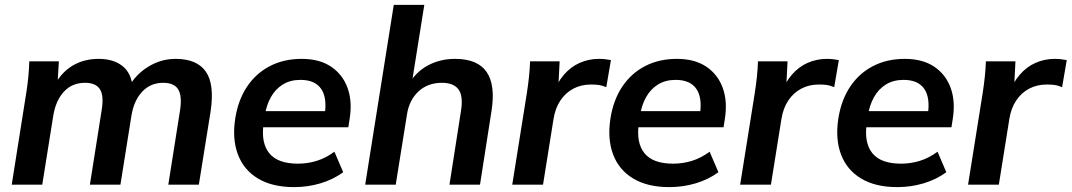

<svg xmlns="http://www.w3.org/2000/svg" viewBox="-20 -756 4387 786"><path d="M28 0 88 -379Q93 -410 96 -442Q99 -474 100 -505H221L215 -405H202Q231 -460 277.5 -487.5Q324 -515 384 -515Q444 -515 481 -486Q518 -457 523 -398H506Q535 -451 587 -483Q639 -515 699 -515Q786 -515 822.5 -463Q859 -411 842 -299L794 0H669L717 -304Q726 -363 709.5 -390Q693 -417 648 -417Q596 -417 562 -380.5Q528 -344 518 -282L473 0H348L396 -304Q406 -363 389.5 -390Q373 -417 328 -417Q275 -417 241.5 -380.5Q208 -344 198 -282L153 0Z M1184 10Q1095 10 1036.5 -25Q978 -60 954 -123.5Q930 -187 943 -271Q955 -347 991.5 -401.5Q1028 -456 1085 -485.5Q1142 -515 1215 -515Q1288 -515 1335.5 -483Q1383 -451 1403 -395.5Q1423 -340 1411 -267L1406 -235H1039L1049 -301H1328L1309 -285Q1320 -356 1294.5 -392.5Q1269 -429 1210 -429Q1168 -429 1137.5 -410Q1107 -391 1088.5 -357.5Q1070 -324 1064 -282L1059 -249Q1048 -171 1082.5 -128.5Q1117 -86 1200 -86Q1239 -86 1276.5 -97.5Q1314 -109 1349 -135L1385 -51Q1344 -21 1292 -5.5Q1240 10 1184 10Z M1475 0 1592 -736H1717L1664 -404H1649Q1679 -459 1729.5 -487Q1780 -515 1843 -515Q1935 -515 1972 -461.5Q2009 -408 1992 -301L1945 0H1820L1867 -301Q1877 -363 1857 -390Q1837 -417 1789 -417Q1731 -417 1693 -381.5Q1655 -346 1646 -287L1600 0Z M2077 0 2137 -376Q2142 -408 2145.5 -441Q2149 -474 2150 -505H2271L2264 -367H2242Q2260 -417 2288.5 -450Q2317 -483 2354 -499Q2391 -515 2432 -515Q2446 -515 2458 -513.5Q2470 -512 2481 -510L2462 -399Q2446 -406 2432.5 -408Q2419 -410 2399 -410Q2359 -410 2327 -393Q2295 -376 2274 -344.5Q2253 -313 2246 -269L2203 0Z M2720 10Q2631 10 2572.5 -25Q2514 -60 2490 -123.5Q2466 -187 2479 -271Q2491 -347 2527.5 -401.5Q2564 -456 2621 -485.5Q2678 -515 2751 -515Q2824 -515 2871.5 -483Q2919 -451 2939 -395.5Q2959 -340 2947 -267L2942 -235H2575L2585 -301H2864L2845 -285Q2856 -356 2830.5 -392.5Q2805 -429 2746 -429Q2704 -429 2673.5 -410Q2643 -391 2624.5 -357.5Q2606 -324 2600 -282L2595 -249Q2584 -171 2618.5 -128.5Q2653 -86 2736 -86Q2775 -86 2812.5 -97.5Q2850 -109 2885 -135L2921 -51Q2880 -21 2828 -5.5Q2776 10 2720 10Z M3010 0 3070 -376Q3075 -408 3078.5 -441Q3082 -474 3083 -505H3204L3197 -367H3175Q3193 -417 3221.5 -450Q3250 -483 3287 -499Q3324 -515 3365 -515Q3379 -515 3391 -513.5Q3403 -512 3414 -510L3395 -399Q3379 -406 3365.5 -408Q3352 -410 3332 -410Q3292 -410 3260 -393Q3228 -376 3207 -344.5Q3186 -313 3179 -269L3136 0Z M3653 10Q3564 10 3505.5 -25Q3447 -60 3423 -123.5Q3399 -187 3412 -271Q3424 -347 3460.5 -401.5Q3497 -456 3554 -485.5Q3611 -515 3684 -515Q3757 -515 3804.5 -483Q3852 -451 3872 -395.5Q3892 -340 3880 -267L3875 -235H3508L3518 -301H3797L3778 -285Q3789 -356 3763.5 -392.5Q3738 -429 3679 -429Q3637 -429 3606.5 -410Q3576 -391 3557.5 -357.5Q3539 -324 3533 -282L3528 -249Q3517 -171 3551.5 -128.5Q3586 -86 3669 -86Q3708 -86 3745.5 -97.5Q3783 -109 3818 -135L3854 -51Q3813 -21 3761 -5.5Q3709 10 3653 10Z M3943 0 4003 -376Q4008 -408 4011.5 -441Q4015 -474 4016 -505H4137L4130 -367H4108Q4126 -417 4154.5 -450Q4183 -483 4220 -499Q4257 -515 4298 -515Q4312 -515 4324 -513.5Q4336 -512 4347 -510L4328 -399Q4312 -406 4298.5 -408Q4285 -410 4265 -410Q4225 -410 4193 -393Q4161 -376 4140 -344.5Q4119 -313 4112 -269L4069 0Z"/></svg>

Font: Mulish ExtraLight
Style: Italic
Weight: 200
Italic angle: -9°
Designer: Vernon Adams
Foundry: Vernon Adams
Version: Version 3.603